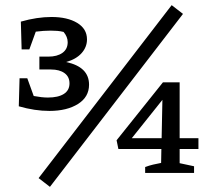

<svg xmlns="http://www.w3.org/2000/svg" viewBox="-20 -672 815 746"><path d="M56 -368H86L111 -299Q143 -293 166 -293Q206 -293 228 -307Q250 -321 250 -348Q250 -374 230.5 -388Q211 -402 178 -402H133V-452H168Q202 -452 222.5 -466.5Q243 -481 243 -508Q243 -529 227 -548Q215 -551 202.5 -552Q190 -553 177 -553Q150 -553 119 -549L94 -480H64L61 -588Q124 -606 180 -606Q242 -606 280 -583Q318 -560 318 -519Q318 -489 297 -465.5Q276 -442 237 -431Q326 -412 326 -343Q326 -295 283 -268Q240 -241 172 -241Q115 -241 53 -259ZM174 54 130 20 647 -652 691 -618ZM544 0V-23Q560 -29 575 -32.5Q590 -36 606 -39L607 -93H440L433 -127L613 -352H678V-135H751V-93H678V-38L734 -26V0ZM492 -135H608L611 -284Z"/></svg>

Font: Piazzolla SC Medium
Style: Regular
Weight: 500
Designer: Juan Pablo del Peral
Foundry: Huerta Tipografica
Version: Version 1.330